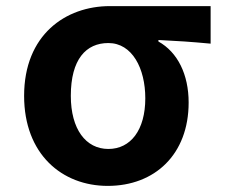

<svg xmlns="http://www.w3.org/2000/svg" viewBox="-20 -595 740 629"><path d="M59 -281C59 -90 183 14 333 14C487 14 598 -89 598 -259C598 -351 562 -424 499 -459V-464C561 -461 606 -458 670 -452V-575H340C195 -575 59 -481 59 -281ZM456 -273C456 -169 408 -107 335 -107C261 -107 212 -172 212 -281C212 -401 262 -454 335 -454C413 -454 456 -371 456 -273Z"/></svg>

Font: Kawkab Mono
Style: Bold
Weight: 700
Monospace: yes
Designer: Abdullah Arif
Foundry: Abdullah Arif
Version: Version 1.000;PS 000.500;hotconv 1.0.88;makeotf.lib2.5.64775